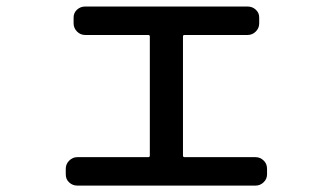

<svg xmlns="http://www.w3.org/2000/svg" viewBox="-20 -580 1040 600"><path d="M221.7 0Q207 0 196.3 -9.8Q185.5 -19.5 185.5 -35.2V-52.7Q185.5 -67.4 196.3 -78.1Q207 -88.9 221.7 -88.9H443.4Q448.2 -88.9 448.2 -93.8V-465.8Q448.2 -470.7 443.4 -470.7H246.1Q231.4 -470.7 220.7 -481.4Q210 -492.2 210 -506.8V-525.4Q210 -540 220.7 -549.8Q231.4 -559.6 246.1 -559.6H753.9Q768.6 -559.6 779.3 -549.8Q790 -540 790 -525.4V-506.8Q790 -492.2 779.3 -481.4Q768.6 -470.7 753.9 -470.7H556.6Q551.8 -470.7 551.8 -465.8V-93.8Q551.8 -88.9 556.6 -88.9H778.3Q793 -88.9 803.7 -78.6Q814.5 -68.4 814.5 -52.7V-35.2Q814.5 -20.5 803.7 -10.3Q793 0 778.3 0Z"/></svg>

Font: Rounded-L Mgen+ 1m medium
Style: Regular
Weight: 500
Designer: [Source Han Sans]
Ryoko NISHIZUKA  (kana & ideographs); Paul D. Hunt (Latin, Greek & Cyrillic); Wenlong ZHANG  (bopomofo
Version: Version 1.059.20150602